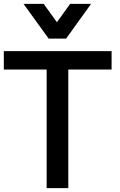

<svg xmlns="http://www.w3.org/2000/svg" viewBox="-34 -976 624 996"><path d="M309.1 -775.9 438.5 -956.1H330.1L261.2 -860.8L192.4 -956.1H87.9L218.3 -775.9ZM320.3 0V-615.2H544.9V-710.9H-14.2V-615.2H208V0Z"/></svg>

Font: Ride SemiBold
Style: Regular
Weight: 600
Version: Version 3.000